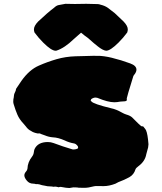

<svg xmlns="http://www.w3.org/2000/svg" viewBox="-20 -947 840 997"><path d="M340.3 29.3Q325.7 29.3 298.3 23.9L294.9 23.4Q290 23.4 284.7 25.4Q272 22 266.1 22Q261.7 22 257.8 22.9Q249 21 241.2 21Q226.1 21 211.9 17.1L198.2 14.6Q181.6 8.8 172.9 8.8L167 9.3Q160.2 6.8 153.8 6.8Q131.8 6.8 119.1 -9.3Q106.4 -24.4 106.4 -36.6Q106.4 -46.4 115.2 -56.2Q121.6 -63 122.6 -71.3Q123.5 -104.5 146.5 -133.8Q154.3 -143.6 155.8 -157.2Q156.7 -165 159.2 -172.4Q176.3 -209.5 228.5 -209.5Q243.7 -209.5 258.3 -204.1Q306.2 -186 356 -171.4Q357.9 -170.9 360.8 -170.9Q375.5 -170.9 384.8 -176.8Q385.7 -177.7 385.7 -179.7Q385.7 -182.6 384.3 -187.5Q374.5 -200.7 364.7 -202.1Q338.9 -206.5 315.9 -217.8Q281.7 -232.9 254.4 -233.9Q233.4 -235.4 212.9 -244.1Q204.1 -247.6 194.8 -250.5Q187 -254.4 184.6 -254.4L176.3 -253.9Q153.8 -257.8 141.1 -267.1Q125.5 -274.4 114.7 -290Q107.9 -298.8 100.6 -306.6Q80.6 -327.6 70.3 -351.6Q60.1 -375.5 51.8 -403.3Q48.8 -412.1 48.8 -418Q48.8 -433.1 51.3 -440.4Q51.8 -456.5 57.1 -466.1Q62.5 -475.6 63.5 -485.8Q74.7 -503.4 91.8 -527.8Q132.3 -585 182.1 -606.4Q226.6 -626 273.7 -639.6Q320.8 -653.3 373 -654.8L413.6 -655.8Q439.5 -657.2 465.3 -657.2Q483.9 -657.2 502.4 -656.7Q542 -653.3 580.1 -641.6Q609.9 -634.3 634.8 -625L656.2 -617.7Q688.5 -606 688.5 -585.4Q688.5 -575.2 680.2 -563Q674.8 -557.1 672.4 -551.8Q638.2 -441.4 638.2 -436L638.7 -431.6Q638.7 -424.3 635.7 -422.9Q629.9 -420.4 619.1 -420.4Q609.9 -420.4 604.5 -419.4Q588.4 -416 573.2 -416Q540.5 -416 485.4 -439Q481 -440.4 476.1 -440.4Q465.3 -440.4 454.1 -432.6L450.7 -425.3L454.6 -420.4Q464.8 -407.2 557.1 -384.8Q582.5 -379.9 614.3 -361.8Q624.5 -356 635.3 -352.5Q655.8 -346.7 666 -337.4Q705.1 -297.4 714.4 -291.5Q719.7 -291.5 724.1 -290Q737.8 -273.4 738.3 -270.5Q747.1 -251 751 -197.8Q750.5 -181.2 744.6 -164.6Q741.7 -155.3 739.7 -146.5Q733.4 -109.4 698.7 -84Q686 -74.7 683.6 -67.9Q675.3 -40 651.1 -26.6Q627 -13.2 594.2 -1L579.6 6.8Q546.4 19.5 518.1 19.5L481.9 19Q474.1 19 467.3 20.5Q438.5 28.3 418.9 28.3L388.7 27.8Q384.8 26.4 380.4 26.4Q376 26.4 360.8 25.9Q350.1 28.3 340.3 29.3ZM319.8 -927.2 368.7 -926.3Q395 -927.2 427.7 -927.2L486.3 -925.8Q494.6 -925.8 502.9 -922.4Q523.9 -917.5 539.6 -906.7Q539.6 -905.8 575.7 -878.9L621.6 -835.4Q643.6 -812.5 643.6 -794.4Q643.6 -787.1 640.6 -778.3Q620.1 -750.5 595.7 -726.1Q553.2 -683.6 531.2 -683.6Q514.2 -685.1 486.8 -707Q470.7 -719.2 437 -749.5Q419.9 -761.2 400.9 -777.3Q364.3 -745.6 362.8 -743.7Q315.4 -697.8 273.4 -684.1L268.6 -683.6Q246.6 -683.6 204.1 -726.1Q179.7 -750.5 159.2 -778.3Q156.2 -787.1 156.2 -794.4Q156.2 -812.5 178.2 -835.4Q228 -882.3 260.7 -906.7Q272.5 -918 283.4 -920.4Q294.4 -922.9 319.8 -927.2Z"/></svg>

Font: Kaph
Style: Regular
Weight: 400
Designer: GGBotNet
Foundry: f0n7.com
Version: 1.10